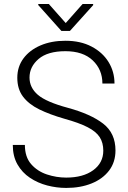

<svg xmlns="http://www.w3.org/2000/svg" viewBox="-20 -923 633 953"><path d="M492.7 -175.3Q492.7 -214.4 474.9 -242.2Q457 -270 414.8 -291.7Q372.6 -313.5 298.3 -334Q227.1 -354.5 174.8 -380.1Q122.6 -405.8 94.2 -443.4Q65.9 -481 65.9 -537.1Q65.9 -591.8 96.4 -633.1Q127 -674.3 180.9 -697.5Q234.9 -720.7 304.7 -720.7Q379.4 -720.7 434.1 -692.1Q488.8 -663.6 518.6 -615.5Q548.3 -567.4 548.3 -508.3H488.3Q488.3 -577.6 440.2 -623.3Q392.1 -668.9 304.7 -668.9Q216.8 -668.9 171.6 -630.4Q126.5 -591.8 126.5 -538.1Q126.5 -487.8 168.2 -452.1Q210 -416.5 317.4 -387.7Q430.2 -356.9 491.7 -309.6Q553.2 -262.2 553.2 -176.3Q553.2 -118.2 521.5 -76.4Q489.7 -34.7 434.6 -12.5Q379.4 9.8 308.6 9.8Q261.2 9.8 214.4 -2.4Q167.5 -14.6 128.7 -40.5Q89.8 -66.4 66.7 -106.9Q43.5 -147.5 43.5 -203.6H103.5Q103.5 -144 134.5 -108.4Q165.5 -72.8 212.9 -57.1Q260.3 -41.5 308.6 -41.5Q392.6 -41.5 442.6 -78.1Q492.7 -114.7 492.7 -175.3ZM222.2 -903.3 306.2 -808.6 390.1 -903.3H442.4V-897.5L327.1 -769.5H284.7L169.9 -897.9V-903.3Z"/></svg>

Font: Vazirmatn RD UI ExtraLight
Style: Regular
Weight: 200
Designer: Saber Rastikerdar
Foundry: Saber Rastikerdar
Version: Version 33.003